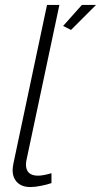

<svg xmlns="http://www.w3.org/2000/svg" viewBox="-20 -750 408 776"><path d="M103 6Q69 6 50 -12.5Q31 -31 31 -63Q31 -69 32 -75.5Q33 -82 34 -88L170 -730H220L87 -103Q86 -98 85.5 -94Q85 -90 85 -85Q85 -40 134 -40Q145 -40 160 -43Q175 -46 188 -50V-10Q171 -4 146 1Q121 6 103 6ZM235 -645 311 -730H368L267 -629Z"/></svg>

Font: Raleway Thin Light
Style: Italic
Weight: 300
Italic angle: -12°
Version: Version 4.026